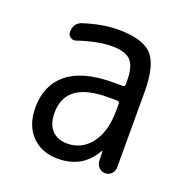

<svg xmlns="http://www.w3.org/2000/svg" viewBox="-103 -625 706 730"><g transform="rotate(20 250.0 -260.0)"><path d="M304.7 -275.4Q134.8 -275.4 134.8 -150.4Q134.8 -105.5 157.2 -81.1Q179.7 -56.6 219.7 -56.6Q278.3 -56.6 315.4 -105Q352.5 -153.3 352.5 -240.2V-265.6Q352.5 -274.4 343.8 -275.4ZM205.1 9.8Q139.6 9.8 99.6 -31.7Q59.6 -73.2 59.6 -144.5Q59.6 -235.4 121.1 -285.2Q182.6 -335 304.7 -335H343.8Q352.5 -335 352.5 -343.8V-360.4Q352.5 -417 330.6 -439.9Q308.6 -462.9 254.9 -462.9Q197.3 -462.9 119.1 -436.5Q107.4 -431.6 96.2 -439Q85 -446.3 85 -459Q85 -497.1 119.1 -506.8Q193.4 -530.3 254.9 -530.3Q354.5 -530.3 392.1 -490.2Q429.7 -450.2 429.7 -339.8V-36.1Q429.7 -21.5 419.4 -10.7Q409.2 0 394 0Q378.9 0 368.7 -10.7Q358.4 -21.5 357.4 -36.1L356.4 -74.2Q356.4 -75.2 355.5 -75.2Q353.5 -75.2 352.5 -74.2Q305.7 9.8 205.1 9.8Z"/></g></svg>

Font: Rounded Mgen+ 2m regular
Style: Regular
Weight: 400
Designer: [Source Han Sans]
Ryoko NISHIZUKA  (kana & ideographs); Paul D. Hunt (Latin, Greek & Cyrillic); Wenlong ZHANG  (bopomofo
Version: Version 1.059.20150602